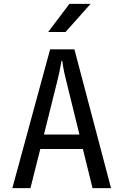

<svg xmlns="http://www.w3.org/2000/svg" viewBox="-20 -976 640 996"><path d="M44 0 240 -720H366L556 0H460L410 -203H189L138 0ZM208 -278H392L322 -563Q317 -584 313 -601.5Q309 -619 307 -633Q305 -648 303 -660H299Q297 -648 294 -633Q292 -619 288 -601.5Q284 -584 279 -563ZM320 -810H230L340 -956H450Z"/></svg>

Font: JetBrainsMono NF
Style: Regular
Weight: 400
Monospace: yes
Designer: Philipp Nurullin, Konstantin Bulenkov
Foundry: JetBrains
Version: Version 1.0.2; ttfautohint (v1.8.3)